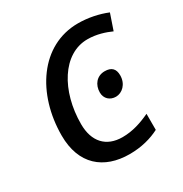

<svg xmlns="http://www.w3.org/2000/svg" viewBox="-135 -651 732 767"><g transform="rotate(-30 230.5 -268.0)"><path d="M247 10C302 10 348 -3 385 -22V-96C344 -77 303 -63 256 -63C181 -63 138 -110 138 -191C138 -343 215 -472 329 -472C372 -472 409 -459 436 -447L461 -520C422 -536 375 -546 328 -546C156 -546 48 -382 48 -190C48 -57 128 10 247 10ZM314 -216C342 -216 371 -241 371 -282C371 -312 356 -327 325 -327C288 -327 266 -298 266 -263C266 -234 287 -216 314 -216Z"/></g></svg>

Font: BC Sans
Style: Italic
Weight: 400
Italic angle: -12°
Designer: Monotype Design Team
Designer: Province of B.C.
Foundry: Monotype Imaging Inc.
Version: Version 2.000;GOOG;noto-source:20170915:90ef993387c0